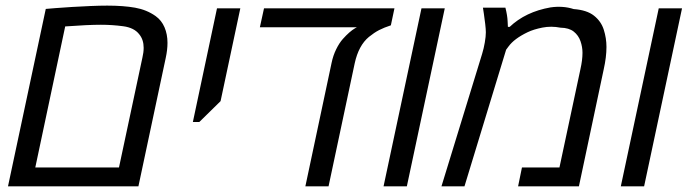

<svg xmlns="http://www.w3.org/2000/svg" viewBox="-20 -660 2443 680"><path d="M8.3 0 142.1 -628.4Q151.9 -629.4 176.8 -631.3Q201.7 -633.3 234.6 -635.3Q267.6 -637.2 300.8 -638.7Q334 -640.1 359.9 -640.1Q417 -640.1 458.3 -632.8Q499.5 -625.5 531.2 -603Q552.2 -587.9 562.7 -563.2Q573.2 -538.6 573.2 -508.3Q573.2 -483.4 566.9 -454.6L470.2 0ZM105 -66.9H401.4L484.4 -456.1Q488.8 -474.6 488.8 -490.7Q488.8 -519.5 473.1 -538.6Q455.1 -562 416 -567.1Q377 -572.3 337.4 -572.3Q291.5 -572.3 210.9 -566.4Z M663.1 -228 748.5 -630.4H831.1L761.2 -301.8L686 -228Z M1061.5 0 1154.3 -437Q1159.7 -463.4 1170.7 -485.6Q1181.6 -507.8 1194.3 -522Q1218.3 -548.8 1237.8 -560.1L1244.1 -563.5H900.4L915 -630.4H1377L1364.3 -570.3Q1340.3 -562.5 1322.8 -553.5Q1305.2 -544.4 1286.6 -529.3Q1250 -499 1236.3 -436L1143.6 0Z M1338.4 0 1472.7 -630.4H1555.2L1420.9 0Z M1543.5 0 1687.5 -469.2Q1693.4 -488.3 1697 -509.5Q1700.7 -530.8 1700.7 -545.4Q1700.7 -556.2 1698.5 -575Q1696.3 -593.8 1693.8 -610.6Q1691.4 -627.4 1690.4 -632.8H1770Q1776.9 -605.5 1777.8 -585Q1778.8 -573.7 1778.8 -564.9H1785.2Q1841.3 -618.2 1929.7 -633.8Q1974.1 -640.1 2011.7 -627.9Q2058.6 -624.5 2083.7 -604.5Q2108.9 -584.5 2118.4 -554.7Q2127.9 -524.9 2127.9 -493.7Q2127.9 -458 2118.2 -414.6L2030.3 0H1814.9L1828.6 -66.9H1961.4L2035.6 -414.6Q2043 -447.3 2043 -473.1Q2043 -493.7 2035.9 -514.2Q2028.8 -534.7 2012 -548.1Q1995.1 -561.5 1964.8 -562Q1932.1 -568.4 1901.1 -562.3Q1870.1 -556.2 1848.6 -545.9Q1800.8 -522.9 1780.8 -495.1L1772.5 -483.9L1625 0Z M2178.7 0 2313 -630.4H2395.5L2261.2 0Z"/></svg>

Font: Open Sans
Style: Italic
Weight: 400
Italic angle: -12°
Designer: Monotype Design Team
Foundry: Monotype Imaging Inc.
Version: Version 3.000; ttfautohint (v1.8.4)